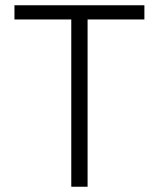

<svg xmlns="http://www.w3.org/2000/svg" viewBox="-20 -710 604 730"><path d="M35 -636V-690H529V-636H313V0H251V-636Z"/></svg>

Font: Radio Canada Light
Style: Regular
Weight: 300
Designer: Charles Daoud, Etienne Aubert Bonn, Alexandre Saumier Demers, Jacques Le Bailly
Foundry: Radio-Canada
Version: Version 2.104;gftools[0.9.28.dev5+ged2979d]